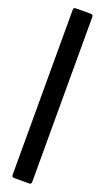

<svg xmlns="http://www.w3.org/2000/svg" viewBox="-174 -803 524 957"><g transform="rotate(20 87.5 -325.0)"><path d="M48 125Q35.5 125 35.5 112.5V-762.5Q35.5 -775 48 -775H127Q139.5 -775 139.5 -762.5V112.5Q139.5 125 127 125Z"/></g></svg>

Font: Jaro 24pt
Style: Regular
Weight: 400
Designer: Agyei Archer, Celine Hurka, Mirko Velimirović
Version: Version 1.000